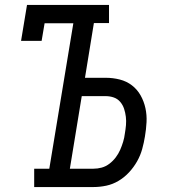

<svg xmlns="http://www.w3.org/2000/svg" viewBox="-20 -755 715 775"><path d="M118 0V-74H179L276 -661H160L148 -590H65L89 -735H420V-662H359L323 -441H407Q436 -441 463.5 -434Q491 -427 512.5 -410.5Q534 -394 547.5 -370Q561 -346 567 -318.5Q573 -291 571.5 -262Q570 -233 565 -204Q561 -179 554 -153.5Q547 -128 533.5 -104Q520 -80 501 -59.5Q482 -39 458.5 -25Q435 -11 409 -5.5Q383 0 357 0ZM357 -74Q374 -74 390.5 -78.5Q407 -83 421.5 -94Q436 -105 447 -119.5Q458 -134 465 -150Q472 -166 477 -182.5Q482 -199 484 -216Q487 -233 488.5 -250Q490 -267 488 -283.5Q486 -300 481 -315.5Q476 -331 465.5 -343.5Q455 -356 439.5 -361.5Q424 -367 406 -367H310L262 -74Z"/></svg>

Font: Iosevka Plex Etoile
Style: Italic
Weight: 400
Italic angle: -9°
Designer: Belleve Invis
Foundry: Belleve Invis
Version: Version 25.1.1; ttfautohint (v1.8.4)